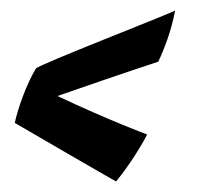

<svg xmlns="http://www.w3.org/2000/svg" viewBox="-20 -450 390 364"><path d="M280 -333C291 -356 305 -392 312 -430C295 -421 52 -327 48 -320C30 -290 14 -245 8 -217C20 -210 173 -121 200 -106C217 -126 243 -164 259 -195C259 -195 186 -222 89 -268C224 -315 280 -333 280 -333Z"/></svg>

Font: Yesteryear
Style: Regular
Weight: 400
Designer: Astigmatic (AOETI)
Foundry: Astigmatic (AOETI)
Version: Version 1.000